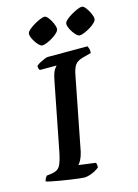

<svg xmlns="http://www.w3.org/2000/svg" viewBox="-146 -999 771 1073"><g transform="rotate(-15 239.5 -463.0)"><path d="M205 0Q198 0 176.5 -2.5Q155 -5 127 -9Q99 -13 70 -18Q41 -23 19 -27.5Q-3 -32 -10 -35Q-9 -44 -4 -52.5Q1 -61 5 -65L36 -69Q69 -74 82 -96Q95 -118 106 -172L183 -566Q192 -612 203 -627.5Q214 -643 217 -645H120Q117 -648 114.5 -654.5Q112 -661 113 -671Q120 -678 134 -685.5Q148 -693 161.5 -698.5Q175 -704 181 -704H411Q414 -699 417.5 -688.5Q421 -678 419 -663L370 -650Q337 -641 324 -622Q311 -603 304 -564L222 -144Q216 -118 206.5 -100Q197 -82 190 -76L288 -63Q291 -59 292 -50Q293 -41 292 -35Q276 -21 250 -10.5Q224 0 205 0ZM386 -774Q376 -774 362.5 -788.5Q349 -803 339 -822.5Q329 -842 329 -855Q329 -865 342 -877Q355 -889 373.5 -900Q392 -911 409.5 -918.5Q427 -926 437 -926Q447 -926 459 -910.5Q471 -895 480 -875.5Q489 -856 489 -843Q489 -833 477 -821Q465 -809 447.5 -798.5Q430 -788 413 -781Q396 -774 386 -774ZM170 -774Q160 -774 146.5 -788.5Q133 -803 123 -822.5Q113 -842 113 -855Q113 -865 126 -877Q139 -889 157.5 -900Q176 -911 193.5 -918.5Q211 -926 221 -926Q231 -926 243 -910.5Q255 -895 263.5 -875.5Q272 -856 272 -843Q272 -833 260 -821Q248 -809 231 -798.5Q214 -788 197 -781Q180 -774 170 -774Z"/></g></svg>

Font: Texturina
Style: Bold Italic
Weight: 700
Italic angle: -11°
Designer: Guillermo Torres Carreño
Foundry: Omnibus-Type
Version: Version 1.002; ttfautohint (v1.8.3)